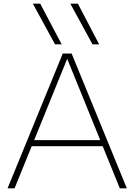

<svg xmlns="http://www.w3.org/2000/svg" viewBox="-20 -1020 728 1040"><path d="M278 -780 158 -1000H198L314 -780ZM481 -780 361 -1000H402L517 -780ZM21 0 320 -730H368L667 0H629L345 -699H343L59 0ZM135 -228V-261H553V-228Z"/></svg>

Font: M PLUS 2 ExtraLight
Style: Regular
Weight: 250
Designer: Coji Morishita
Foundry: UNDERFOREST DESIGN
Version: Version 1.001